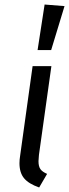

<svg xmlns="http://www.w3.org/2000/svg" viewBox="-20 -818 305 848"><path d="M152 -134Q150 -112 150 -106Q150 -83 158.5 -71Q167 -59 188 -50L153 10Q107 -6 86.5 -30.5Q66 -55 66 -97Q66 -113 69 -131L124 -526H207ZM265 -791 206 -597H146L177 -798Z"/></svg>

Font: FiraGO Book
Style: Italic
Weight: 350
Italic angle: -8°
Designer: bBox Type GmbH
Foundry: bBox Type GmbH
Version: Version 1.001